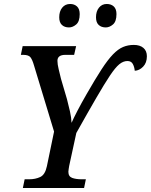

<svg xmlns="http://www.w3.org/2000/svg" viewBox="-20 -946 759 966"><path d="M95 0 104 -44H127Q158 -44 182.5 -55.5Q207 -67 216 -110L252 -284L151 -617Q143 -645 133.5 -657.5Q124 -670 97 -670H85L94 -714H363L353 -670H309Q269 -670 269 -640Q269 -623 275 -598.5Q281 -574 287 -549L317 -447Q325 -417 332 -385.5Q339 -354 340 -328Q350 -351 370 -389.5Q390 -428 416 -473Q459 -548 490.5 -596.5Q522 -645 548 -672Q574 -699 599 -709.5Q624 -720 653 -720Q684 -720 701.5 -705Q719 -690 719 -663Q719 -630 700 -610.5Q681 -591 658 -590Q656 -610 648 -624.5Q640 -639 621 -639Q600 -639 580 -622.5Q560 -606 533 -565.5Q506 -525 465 -454.5Q424 -384 364 -277L328 -111Q327 -104 325.5 -95.5Q324 -87 324 -82Q324 -58 343 -51Q362 -44 391 -44H412L403 0ZM512 -808Q490 -808 476.5 -820.5Q463 -833 463 -859Q463 -889 478 -907.5Q493 -926 517 -926Q539 -926 552.5 -913.5Q566 -901 566 -875Q566 -838 548.5 -823Q531 -808 512 -808ZM327 -808Q305 -808 291.5 -820.5Q278 -833 278 -859Q278 -889 293 -907.5Q308 -926 333 -926Q354 -926 367.5 -913.5Q381 -901 381 -875Q381 -838 363.5 -823Q346 -808 327 -808Z"/></svg>

Font: Noto Serif SemiCondensed Medium
Style: Italic
Weight: 500
Width: 4
Italic angle: -12°
Designer: Monotype Design Team
Foundry: Monotype Imaging Inc.
Version: Version 2.013